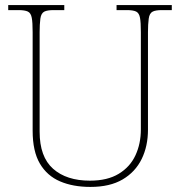

<svg xmlns="http://www.w3.org/2000/svg" viewBox="-20 -734 719 764"><path d="M339.8 9.8Q270.5 9.8 219.2 -12.2Q167.5 -34.2 138.7 -83Q109.9 -131.8 109.9 -213.9V-606Q109.9 -645.5 106.4 -663.1Q103 -682.1 90.8 -688Q78.6 -693.8 53.7 -693.8H12.7V-713.9H235.8V-693.8H193.8Q168.5 -693.8 156.7 -688Q143.6 -681.6 140.6 -659.7Q137.7 -637.7 137.7 -606V-210Q137.7 -109.9 191.2 -62.5Q244.6 -15.1 337.9 -15.1Q407.7 -15.1 452.6 -42.5Q497.6 -69.8 519 -116Q540.5 -162.1 540.5 -219.2V-606Q540.5 -645.5 537.1 -663.1Q533.7 -682.1 521.7 -688Q509.8 -693.8 484.9 -693.8H443.8V-713.9H663.6V-693.8H624.5Q599.6 -693.8 587.9 -688Q574.7 -681.6 571.8 -659.7Q568.8 -637.7 568.8 -606V-217.8Q568.8 -152.8 543.9 -101.6Q518.6 -49.8 468 -20Q417.5 9.8 339.8 9.8Z"/></svg>

Font: Koh Santepheap Thin
Style: Regular
Weight: 100
Designer: Danh Hong
Version: Version 2.002; ttfautohint (v1.8.3)